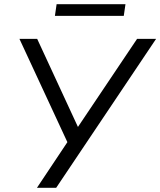

<svg xmlns="http://www.w3.org/2000/svg" viewBox="-20 -889 759 909"><path d="M155 0 299 -216 72 -705H156L349 -288L629 -705H719L246 0ZM240 -814 248 -869H574L566 -814Z"/></svg>

Font: Nunito Sans
Style: Italic
Weight: 400
Italic angle: -9°
Designer: Vernon Adams
Foundry: Vernon Adams
Version: Version 3.006; ttfautohint (v1.8.3)